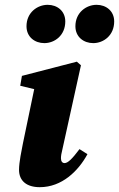

<svg xmlns="http://www.w3.org/2000/svg" viewBox="-20 -761 494 797"><path d="M164 -582C207 -582 251 -614 251 -672C251 -715 218 -741 178 -741C135 -741 90 -709 90 -652C90 -607 125 -582 164 -582ZM367 -582C410 -582 454 -614 454 -672C454 -715 421 -741 381 -741C338 -741 293 -709 293 -652C293 -607 328 -582 367 -582ZM59 -56C59 -10 91 16 145 16C237 16 305 -51 343 -121L310 -142C280 -102 262 -84 248 -84C239 -84 233 -91 233 -104C233 -114 235 -125 239 -141L316 -490L299 -505L71 -446L64 -405L122 -391L75 -165C70 -139 59 -88 59 -56Z"/></svg>

Font: Source Serif Pro Black
Style: Italic
Weight: 900
Italic angle: -12°
Designer: Frank Grießhammer
Foundry: Adobe Systems Incorporated
Version: Version 3.001;hotconv 1.0.111;makeotfexe 2.5.65597